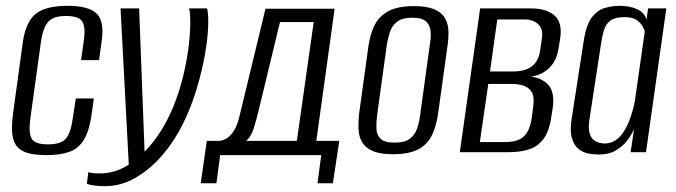

<svg xmlns="http://www.w3.org/2000/svg" viewBox="-20 -524 2328 661"><path d="M141 10Q105 10 80 4Q55 -2 40.5 -17.5Q26 -33 22.5 -61.5Q19 -90 25 -134L59 -382Q70 -452 105 -478Q140 -504 213 -504Q284 -504 312 -478Q340 -452 330 -382L321 -317H259L269 -387Q275 -430 263.5 -449.5Q252 -469 207 -469Q164 -469 146.5 -449.5Q129 -430 122 -387L84 -113Q78 -65 89.5 -46Q101 -27 145 -27Q189 -27 206 -46Q223 -65 230 -113L241 -185H303L296 -134Q288 -75 269.5 -44Q251 -13 219.5 -1.5Q188 10 141 10Z M341 117Q323 117 307 115Q291 113 279 109L284 69Q292 71 301.5 72Q311 73 324 73Q375 73 420.5 44.5Q466 16 504.5 -32Q543 -80 569 -139Q589 -183 604 -237Q619 -291 627 -346Q635 -401 635 -449Q635 -465 634 -476.5Q633 -488 631 -495H693Q697 -477 697 -452Q697 -401 686 -338.5Q675 -276 655.5 -213Q636 -150 610 -98Q581 -39 539.5 9.5Q498 58 447.5 87.5Q397 117 341 117ZM424 55 395 -495H459L479 31Z M671 107 692 -39H737Q750 -41 762.5 -49Q775 -57 786 -75Q797 -93 804 -122L894 -494H1132L1069 -39H1148L1126 107H1073L1086 10H738L725 107ZM827 -39H1002L1060 -448H944L869 -138Q863 -113 853.5 -82.5Q844 -52 827 -39Z M1333 7Q1291 7 1266 -3Q1241 -13 1228.5 -31.5Q1216 -50 1214.5 -77Q1213 -104 1217 -138L1249 -369Q1255 -408 1270 -438Q1285 -468 1317 -485.5Q1349 -503 1405 -503Q1447 -503 1472.5 -493Q1498 -483 1510 -464.5Q1522 -446 1523.5 -422Q1525 -398 1521 -369L1489 -138Q1483 -92 1467.5 -59.5Q1452 -27 1420 -10Q1388 7 1333 7ZM1339 -33Q1373 -33 1390.5 -46Q1408 -59 1415.5 -80.5Q1423 -102 1426 -125L1460 -372Q1464 -395 1462.5 -415.5Q1461 -436 1447.5 -449.5Q1434 -463 1399 -463Q1365 -463 1347.5 -449.5Q1330 -436 1323 -415.5Q1316 -395 1312 -372L1278 -125Q1275 -102 1276 -80.5Q1277 -59 1290.5 -46Q1304 -33 1339 -33Z M1563 0 1633 -495H1809Q1860 -495 1888 -471.5Q1916 -448 1909 -395L1903 -358Q1896 -311 1866 -285.5Q1836 -260 1792 -259V-261Q1837 -261 1864 -235.5Q1891 -210 1883 -153L1878 -122Q1871 -72 1851 -45.5Q1831 -19 1800.5 -9.5Q1770 0 1730 0ZM1632 -35H1720Q1744 -35 1762.5 -41.5Q1781 -48 1793.5 -66.5Q1806 -85 1811 -121L1816 -160Q1820 -190 1811 -206Q1802 -222 1784 -228.5Q1766 -235 1743 -235H1661ZM1667 -278H1747Q1788 -278 1811.5 -296Q1835 -314 1840 -353L1846 -395Q1850 -425 1832.5 -441Q1815 -457 1787 -457H1692Z M2041 8Q2027 8 2008 5Q1989 2 1973 -10Q1957 -22 1949 -48Q1941 -74 1949 -121L1990 -386Q1999 -441 2018.5 -465.5Q2038 -490 2063.5 -497Q2089 -504 2114 -504Q2147 -504 2173 -492.5Q2199 -481 2206 -456L2211 -495H2274L2204 0H2151L2163 -80Q2155 -61 2140 -41Q2125 -21 2101 -6.5Q2077 8 2041 8ZM2062 -30Q2084 -30 2101 -42.5Q2118 -55 2129.5 -74Q2141 -93 2148.5 -114Q2156 -135 2160.5 -152.5Q2165 -170 2166 -179L2200 -417Q2198 -422 2192 -433.5Q2186 -445 2172 -455Q2158 -465 2129 -465Q2098 -465 2082 -453.5Q2066 -442 2059.5 -421Q2053 -400 2049 -372L2009 -111Q2005 -84 2009.5 -67Q2014 -50 2023.5 -42.5Q2033 -35 2043.5 -32.5Q2054 -30 2062 -30Z"/></svg>

Font: Alumni Sans
Style: Italic
Weight: 400
Italic angle: -8°
Version: Version 1.016